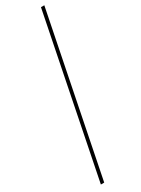

<svg xmlns="http://www.w3.org/2000/svg" viewBox="-250 -846 734 997"><g transform="rotate(-30 117.0 -347.5)"><path d="M234 -824 43 129H23L214 -824Z"/></g></svg>

Font: Gontserrat Thin
Style: Italic
Weight: 250
Italic angle: -11.3°
Designer: Julieta Ulanovsky
Foundry: Julieta Ulanovsky
Version: Version 6.001